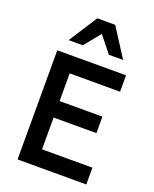

<svg xmlns="http://www.w3.org/2000/svg" viewBox="-168 -1024 897 1117"><g transform="rotate(20 281.0 -465.0)"><path d="M81.1 0V-675.8H506.8V-574.2H194.8V-402.8H460V-300.8H194.8V-104H506.8V0ZM372.1 -753.9 292 -854 210.4 -753.9H123L236.3 -930.2H347.2L460.4 -753.9Z"/></g></svg>

Font: Clear Sans Medium
Style: Regular
Weight: 500
Foundry: Intel Corporation
Version: Version 1.00